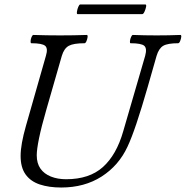

<svg xmlns="http://www.w3.org/2000/svg" viewBox="-20 -824 829 857"><path d="M253 13Q199 13 158 -0.5Q117 -14 94.5 -45Q72 -76 72 -128Q72 -154 78 -187.5Q84 -221 96 -263L185 -575Q195 -608 181.5 -619.5Q168 -631 120 -631Q116 -631 116.5 -640.5Q117 -650 121 -659Q125 -668 129 -668Q159 -667 189 -666.5Q219 -666 248 -666Q278 -666 308 -666.5Q338 -667 367 -668Q372 -668 371 -659Q370 -650 366 -640.5Q362 -631 357 -631Q308 -631 287 -619.5Q266 -608 256 -575L187 -335Q165 -259 154.5 -208Q144 -157 144 -131Q144 -95 160.5 -71.5Q177 -48 207 -36Q237 -24 275 -24Q379 -24 439.5 -78.5Q500 -133 530 -238L628 -575Q637 -608 624 -619.5Q611 -631 563 -631Q559 -631 560 -640.5Q561 -650 565 -659Q569 -668 573 -668Q600 -667 626.5 -666.5Q653 -666 679 -666Q706 -666 732.5 -666.5Q759 -667 785 -668Q790 -668 789 -659Q788 -650 784 -640.5Q780 -631 775 -631Q728 -631 708.5 -619.5Q689 -608 679 -575L639 -435Q612 -341 589.5 -274Q567 -207 549 -169Q510 -85 433.5 -36Q357 13 253 13ZM326 -761Q322 -761 323.5 -772Q325 -783 329.5 -793.5Q334 -804 338 -804H629Q634 -804 632 -793.5Q630 -783 625 -772Q620 -761 615 -761Z"/></svg>

Font: Junicode VF
Style: Italic
Weight: 400
Italic angle: -11°
Designer: Peter S. Baker
Version: Version 2.209